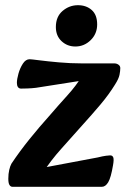

<svg xmlns="http://www.w3.org/2000/svg" viewBox="-20 -719 493 739"><path d="M28 0Q21 0 16.5 -7Q12 -14 12 -31Q12 -50 15.5 -65Q19 -80 24 -89Q56 -137 94 -184Q132 -231 168 -271Q205 -314 239.5 -352Q274 -390 296 -427L335 -415L118 -381Q101 -379 84.5 -378.5Q68 -378 61 -378Q53 -378 49 -384Q45 -390 45 -400Q45 -414 51 -435.5Q57 -457 68 -474Q79 -491 94 -491Q100 -491 131 -487Q162 -483 206.5 -479Q251 -475 295 -475H420Q429 -475 436 -470Q443 -465 443 -457Q443 -446 440 -431Q437 -416 423 -394Q399 -355 366.5 -316.5Q334 -278 295 -235Q257 -192 216 -146.5Q175 -101 143 -51L106 -66L356 -113Q376 -118 388 -119.5Q400 -121 404 -121Q413 -121 416 -113Q419 -105 415 -83Q407 -35 396.5 -17.5Q386 0 372 0ZM270 -540Q239 -540 217 -560.5Q195 -581 195 -615Q195 -655 221 -677Q247 -699 280 -699Q312 -699 333 -680.5Q354 -662 354 -625Q354 -589 329 -564.5Q304 -540 270 -540Z"/></svg>

Font: Alkatra Medium
Style: Regular
Weight: 500
Designer: Suman Bhandary
Version: Version 1.100;gftools[0.9.22]